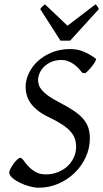

<svg xmlns="http://www.w3.org/2000/svg" viewBox="-20 -858 480 893"><path d="M425.8 -585Q427.7 -583.5 425.8 -578.4Q423.8 -573.2 419.7 -566.4Q415.5 -559.6 409.4 -551.8Q403.3 -543.9 397 -536.9Q390.6 -529.8 385 -524.4Q379.4 -519 376 -517.1L361.8 -520Q353.5 -531.7 343.3 -542.2Q333 -552.7 320.8 -561Q308.6 -569.3 295.2 -574.2Q281.7 -579.1 267.1 -579.1Q240.7 -579.1 220.2 -570.6Q199.7 -562 185.8 -548.6Q171.9 -535.2 164.6 -518.6Q157.2 -502 157.2 -485.8Q157.2 -475.1 160.6 -463.4Q164.1 -451.7 174.8 -439Q185.5 -426.3 205.3 -411.9Q225.1 -397.5 257.8 -380.9Q296.4 -360.8 323.2 -342.8Q350.1 -324.7 366.7 -305.4Q383.3 -286.1 390.6 -264.2Q397.9 -242.2 397.9 -214.8Q397.9 -168.9 378.9 -127.4Q359.9 -85.9 327.4 -54.2Q294.9 -22.5 251.7 -3.7Q208.5 15.1 160.2 15.1Q141.6 15.1 117.9 8.8Q94.2 2.4 73 -7.8Q51.8 -18.1 37.4 -30.8Q22.9 -43.5 22.9 -56.2Q22.9 -62 28.8 -73.2Q34.7 -84.5 42.7 -95.9Q50.8 -107.4 59.8 -115.7Q68.8 -124 75.2 -124Q81.1 -124 89.4 -112.1Q97.7 -100.1 111.1 -85.4Q124.5 -70.8 144.3 -58.8Q164.1 -46.9 192.9 -46.9Q222.7 -46.9 248.3 -56.9Q273.9 -66.9 293 -84.2Q312 -101.6 323 -125Q334 -148.4 334 -175.8Q334 -195.8 328.1 -213.1Q322.3 -230.5 307.6 -246.8Q293 -263.2 268.6 -279.3Q244.1 -295.4 207 -313Q174.8 -328.1 153.8 -345.5Q132.8 -362.8 120.8 -380.6Q108.9 -398.4 104 -417Q99.1 -435.5 99.1 -453.1Q99.1 -485.4 114 -517.1Q128.9 -548.8 156 -573.7Q183.1 -598.6 221.4 -614.3Q259.8 -629.9 307.1 -629.9Q342.3 -629.9 372.3 -616.5Q402.3 -603 425.8 -585ZM306.2 -668.9H261.2L167 -815.9Q173.8 -825.2 177.7 -828.6Q181.6 -832 189 -837.9L293.9 -738.3L424.3 -837.9Q430.2 -832.5 432.9 -828.9Q435.5 -825.2 439.9 -815.9Z"/></svg>

Font: Gentium Basic
Style: Italic
Weight: 400
Italic angle: -8°
Designer: J. Victor Gaultney and Annie Olsen
Foundry: SIL International
Version: Version 1.102; 2013; Maintenance release